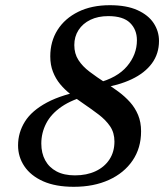

<svg xmlns="http://www.w3.org/2000/svg" viewBox="-20 -707 638 739"><path d="M366 -367.5 354 -387.5Q431 -407 469 -452Q507 -497 507 -552Q507 -593 480.5 -619Q454 -645 397 -645Q357.5 -645 328 -630.8Q298.5 -616.5 282.2 -591.2Q266 -566 266 -533.5Q266 -500.5 281.8 -476Q297.5 -451.5 325 -430.8Q352.5 -410 386.5 -388Q412.5 -371.5 436.8 -353.5Q461 -335.5 480.5 -313.8Q500 -292 511.5 -264.5Q523 -237 523 -201.5Q523 -137 490.2 -89Q457.5 -41 399.2 -14.5Q341 12 264 12Q194 12 146.2 -9.2Q98.5 -30.5 74 -66.8Q49.5 -103 49.5 -147.5Q49.5 -196.5 75.8 -238.8Q102 -281 160.8 -312.5Q219.5 -344 316.5 -361L323.5 -341Q258 -324.5 217.2 -296.5Q176.5 -268.5 157.8 -232Q139 -195.5 139 -154.5Q139 -117.5 154 -90Q169 -62.5 197.8 -47.2Q226.5 -32 268.5 -32Q313.5 -32 347.8 -48Q382 -64 401.2 -93.2Q420.5 -122.5 420.5 -162.5Q420.5 -196 403.8 -220.8Q387 -245.5 359.2 -266.5Q331.5 -287.5 298.5 -310Q273.5 -327 251 -344.8Q228.5 -362.5 211.2 -383.5Q194 -404.5 183.8 -430.8Q173.5 -457 173.5 -490Q173.5 -547.5 201.5 -591.8Q229.5 -636 281 -661.5Q332.5 -687 403 -687Q467 -687 509 -668Q551 -649 571.5 -617.8Q592 -586.5 592 -549.5Q592 -500.5 564.8 -463.2Q537.5 -426 486.8 -402Q436 -378 366 -367.5Z"/></svg>

Font: Newsreader 24pt SemiBold
Style: Italic
Weight: 600
Italic angle: -17°
Designer: Hugues Gentile
Foundry: Production Type
Version: Version 1.003